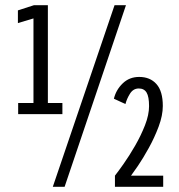

<svg xmlns="http://www.w3.org/2000/svg" viewBox="-20 -720 690 740"><path d="M50 -280V-323H109V-649L49 -631V-680L111 -700H164.5V-323H220.5V-280ZM183.5 0 421.5 -700H465.5L229 0ZM423 0V-43Q434.5 -57.5 456.2 -88.2Q478 -119 500.5 -158Q523 -197 538.8 -237.2Q554.5 -277.5 554.5 -311Q554.5 -347.5 545 -363.2Q535.5 -379 515 -379Q493.5 -379 481 -359Q468.5 -339 463.5 -319L419 -339.5Q427 -373.5 452.8 -398.5Q478.5 -423.5 516.5 -423.5Q558.5 -423.5 583 -396Q607.5 -368.5 607.5 -311.5Q607.5 -275 591.5 -232.2Q575.5 -189.5 553.5 -149.8Q531.5 -110 511.8 -81Q492 -52 485 -43H609V0Z"/></svg>

Font: Trispace Condensed Light
Style: Regular
Weight: 300
Width: 3
Designer: Tyler Finck
Foundry: Etcetera Type Company
Version: Version 1.210; ttfautohint (v1.8.3)